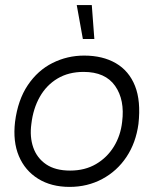

<svg xmlns="http://www.w3.org/2000/svg" viewBox="-20 -723 605 753"><path d="M253 10Q181 10 129.5 -22Q78 -54 54 -111Q30 -168 39 -245Q50 -331 89 -389Q128 -447 186 -476Q244 -505 310 -505Q383 -505 434.5 -475Q486 -445 509.5 -386Q533 -327 523 -237Q513 -163 476 -107.5Q439 -52 381 -21Q323 10 253 10ZM255 -54Q313 -54 356.5 -79.5Q400 -105 426.5 -148Q453 -191 459 -245Q470 -331 431.5 -386Q393 -441 308 -441Q249 -441 205.5 -415Q162 -389 136 -343Q110 -297 103 -237Q96 -186 110.5 -144.5Q125 -103 161 -78.5Q197 -54 255 -54ZM350 -570H305L281 -703H340Z"/></svg>

Font: Kulim Park Light
Style: Italic
Weight: 300
Italic angle: -8°
Designer: Noponies / Dale Sattler
Foundry: Noponies
Version: Version 1.000; ttfautohint (v1.8.3)